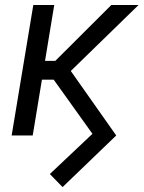

<svg xmlns="http://www.w3.org/2000/svg" viewBox="-20 -556 589 788"><path d="M236.8 211.9 184.6 158.2 359.4 -6.8 198.7 -231.4 245.1 -300.8 457 0ZM27.8 0 116.7 -535.6H202.6L114.3 0ZM118.7 -229 131.8 -306.2H207L437 -535.6H548.8L233.9 -229Z"/></svg>

Font: Inter 20pt
Style: Italic
Weight: 400
Italic angle: -9.3988°
Version: Version 4.001;git-66647c0bb